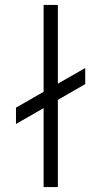

<svg xmlns="http://www.w3.org/2000/svg" viewBox="-20 -755 408 775"><path d="M44.5 -254.5V-320.5L324 -480.5V-415.5ZM156 0V-735H213.5V0Z"/></svg>

Font: Manrope ExtraLight Light
Style: Regular
Weight: 300
Version: Version 4.504